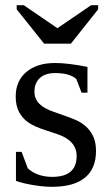

<svg xmlns="http://www.w3.org/2000/svg" viewBox="-20 -716 429 746"><path d="M353 -128.9Q353 -60.5 309.8 -25.4Q266.6 9.8 182.1 9.8Q147.9 9.8 106.7 2.7Q65.4 -4.4 42 -13.2V-126H64L87.9 -62Q124.5 -28.8 183.1 -28.8Q277.8 -28.8 277.8 -109.9Q277.8 -169.4 203.1 -194.8L159.7 -209Q110.4 -225.1 87.9 -241.7Q65.4 -258.3 53.2 -282.5Q41 -306.6 41 -340.8Q41 -401.4 82.3 -436.3Q123.5 -471.2 193.8 -471.2Q244.1 -471.2 319.8 -456.1V-356H296.9L276.4 -409.2Q250.5 -432.1 194.8 -432.1Q155.3 -432.1 134.5 -412.6Q113.8 -393.1 113.8 -359.9Q113.8 -332 132.6 -313Q151.4 -293.9 189.5 -281.2Q261.2 -256.8 283.2 -245.6Q305.2 -234.4 320.6 -218Q335.9 -201.7 344.5 -180.7Q353 -159.7 353 -128.9ZM72.3 -695.8 203.1 -606.4 334 -695.8H361.3V-679.7L255.4 -546.4H151.4L44.9 -679.7V-695.8Z"/></svg>

Font: Tinos
Style: Regular
Weight: 400
Designer: Steve Matteson
Foundry: Monotype Imaging Inc.
Version: Version 1.23